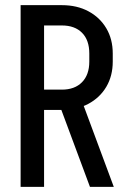

<svg xmlns="http://www.w3.org/2000/svg" viewBox="-20 -725 502 745"><path d="M329 0 201.2 -343.8H293.8L421.5 0ZM118.5 -298.5V-377.2H221V-298.5ZM118.5 -626.2V-705H221V-626.2ZM326.5 -485V-518.5H417.5V-485ZM417.5 -517.5H326.5Q326.5 -569.5 298.2 -597.9Q270 -626.2 220 -626.2V-705Q278.8 -705 323.1 -681.2Q367.5 -657.5 392.5 -615.2Q417.5 -573 417.5 -517.5ZM417.5 -486Q417.5 -430.5 392.5 -388.2Q367.5 -346 323.1 -322.2Q278.8 -298.5 220 -298.5V-377.2Q270 -377.2 298.2 -406Q326.5 -434.8 326.5 -486ZM60 0V-705H151V0Z"/></svg>

Font: Akshar Light
Style: Regular
Weight: 300
Designer: Tall Chai
Foundry: Tall Chai
Version: Version 1.100